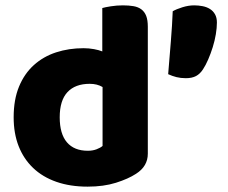

<svg xmlns="http://www.w3.org/2000/svg" viewBox="-20 -681 850 717"><path d="M738 -422Q727 -405 712 -397Q697 -389 674 -389Q655 -389 639 -393Q623 -397 608 -404Q613 -465 618 -526Q623 -587 625 -639Q639 -647 661.5 -654Q684 -661 705 -661Q721 -661 736.5 -658Q752 -655 764 -647.5Q776 -640 783 -627.5Q790 -615 790 -597Q790 -577 786 -553Q782 -529 774.5 -505Q767 -481 757.5 -459Q748 -437 738 -422ZM31 -243Q31 -309 51 -357.5Q71 -406 106.5 -438Q142 -470 189.5 -485.5Q237 -501 292 -501Q312 -501 331 -497.5Q350 -494 362 -489V-651Q372 -654 394 -657.5Q416 -661 439 -661Q461 -661 478.5 -658Q496 -655 508 -646Q520 -637 526 -621.5Q532 -606 532 -581V-107Q532 -60 488 -32Q459 -13 413 1.5Q367 16 307 16Q242 16 190.5 -2Q139 -20 103.5 -54Q68 -88 49.5 -135.5Q31 -183 31 -243ZM315 -368Q261 -368 232 -337Q203 -306 203 -243Q203 -181 230 -149.5Q257 -118 308 -118Q326 -118 340.5 -123.5Q355 -129 363 -136V-356Q343 -368 315 -368Z"/></svg>

Font: Baloo Bhaijaan
Style: Regular
Weight: 400
Designer: Devika Bhansali and Ek Type
Foundry: Ek Type
Version: Version 1.443;PS 1.000;hotconv 16.6.51;makeotf.lib2.5.65220;